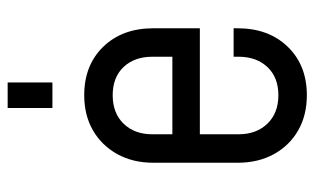

<svg xmlns="http://www.w3.org/2000/svg" viewBox="-176 -614 802 489"><g transform="rotate(-90 224.5 -369.0)"><path d="M227 12Q176 12 137.5 -10Q99 -32 77 -71.8Q55 -111.5 55 -164.5V-379Q55 -431 77 -470.8Q99 -510.5 137.5 -532.8Q176 -555 227 -555Q303.5 -555 350.5 -506.5Q397.5 -458 397.5 -379V-260.5H113V-330.5H325V-381.5Q325 -427 298.8 -454.8Q272.5 -482.5 227 -482.5Q181.5 -482.5 154.5 -454.8Q127.5 -427 127.5 -381.5V-162Q127.5 -116.5 154.5 -88.5Q181.5 -60.5 227 -60.5Q272.5 -60.5 298.8 -88.5Q325 -116.5 325 -162V-174.5H397.5V-164.5Q397.5 -85.5 350.5 -36.8Q303.5 12 227 12ZM194.5 -636V-750H259.5V-636Z"/></g></svg>

Font: Mohave Light
Style: Regular
Weight: 400
Version: Version 2.003